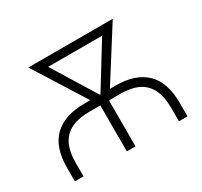

<svg xmlns="http://www.w3.org/2000/svg" viewBox="-116 -682 876 834"><g transform="rotate(-30 321.5 -264.5)"><path d="M39.1 0V-66.9Q39.1 -171.4 92 -221.7Q145 -272 244.6 -272H399.9Q499 -272 551.5 -221.7Q604 -171.4 604 -66.9V0H561V-66.9Q561 -124.5 542.7 -160.6Q524.4 -196.8 488.8 -213.6Q453.1 -230.5 399.9 -230.5H244.6Q191.4 -230.5 155.3 -213.6Q119.1 -196.8 100.8 -160.6Q82.5 -124.5 82.5 -66.9V0ZM299.8 0V-267.6H343.3V0ZM300.3 -229 111.3 -529.3H162.1L338.4 -244.1L326.7 -229ZM319.3 -229 308.1 -245.1 482.9 -529.3H534.7L344.7 -229ZM149.9 -488.8V-529.3H499.5V-488.8Z"/></g></svg>

Font: Inter 24pt ExtraLight
Style: Regular
Weight: 250
Designer: Rasmus Andersson
Foundry: rsms
Version: Version 4.001;git-66647c0bb